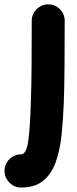

<svg xmlns="http://www.w3.org/2000/svg" viewBox="-102 -568 348 865"><path d="M115.2 -548.3Q146 -548.3 167.7 -526.6Q189.5 -504.9 189.5 -474.1Q189.5 -361.8 188.7 -270.5Q188 -179.2 185.5 -106.9Q182.6 -33.2 175.8 35.6Q168.9 104.5 150.4 158.9Q131.8 213.4 94.2 245.1Q56.6 276.9 -7.3 276.9Q-37.6 276.9 -59.6 254.6Q-81.5 232.4 -81.5 202.1Q-81.5 171.4 -59.6 149.4Q-37.6 127.4 -7.3 127.4Q16.6 127.4 25.1 68.4Q33.7 9.3 37.1 -112.8Q39.6 -182.6 40.3 -272.2Q41 -361.8 41 -474.1Q41 -504.9 63 -526.6Q85 -548.3 115.2 -548.3Z"/></svg>

Font: Mikhak-FD ExtraBold
Style: Regular
Weight: 800
Designer: Amin Abedi
Version: Version 3.2